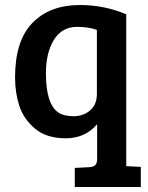

<svg xmlns="http://www.w3.org/2000/svg" viewBox="-20 -538 591 765"><path d="M367 95V-43Q319 13 242 13Q165 13 119.5 -25.5Q74 -64 57 -116Q40 -168 40 -230Q40 -376 109.5 -447Q179 -518 298 -518Q396 -518 483 -481V124L541 127V207H278V131L337 128Q352 127 359.5 120Q367 113 367 95ZM366 -164V-419Q332 -431 287 -431Q227 -431 195 -379.5Q163 -328 163 -246Q163 -124 212 -90Q234 -75 273 -75Q312 -75 339 -98Q366 -121 366 -164Z"/></svg>

Font: Bree Serif
Style: Regular
Weight: 400
Designer: Veronika Burian, Jos Scaglione
Foundry: TypeTogether
Version: Version 1.002